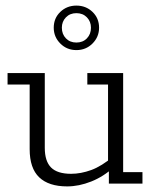

<svg xmlns="http://www.w3.org/2000/svg" viewBox="-20 -656 557 686"><path d="M220 10Q154 10 120 -22.5Q86 -55 86 -123V-354H7V-395H140V-128Q140 -80 162.5 -57.5Q185 -35 234 -35Q269 -35 306 -48.5Q343 -62 386 -98L366 -72V-354H292V-395H420V-41H489V0H369V-55L387 -59Q350 -25 306 -7.5Q262 10 220 10ZM253 -477Q219 -477 195.5 -500.5Q172 -524 172 -557Q172 -591 195.5 -613.5Q219 -636 253 -636Q287 -636 310.5 -613.5Q334 -591 334 -557Q334 -524 310.5 -500.5Q287 -477 253 -477ZM253 -504Q276 -504 290.5 -519Q305 -534 305 -557Q305 -579 290.5 -594Q276 -609 253 -609Q230 -609 215.5 -594Q201 -579 201 -557Q201 -534 215.5 -519Q230 -504 253 -504Z"/></svg>

Font: Rokkitt SemiBold Light
Style: Regular
Weight: 300
Version: Version 3.103